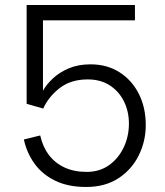

<svg xmlns="http://www.w3.org/2000/svg" viewBox="-20 -737 657 764"><path d="M323 7Q250 7 198.5 -18.5Q147 -44 116.5 -87Q86 -130 75 -182L140 -198Q150 -153 174.5 -120.5Q199 -88 237 -70.5Q275 -53 325 -53Q376 -53 413.5 -79.5Q451 -106 472 -150Q493 -194 493 -245Q493 -294 473 -334Q453 -374 416.5 -397.5Q380 -421 329 -421Q262 -421 217.5 -386.5Q173 -352 152 -305L86 -324V-717H517V-656H151V-376Q164 -400 190 -424.5Q216 -449 253.5 -465Q291 -481 340 -481Q406 -481 455.5 -449.5Q505 -418 532.5 -363.5Q560 -309 560 -239Q560 -175 532 -118.5Q504 -62 451 -27.5Q398 7 323 7Z"/></svg>

Font: Parkinsans Light Light
Style: Regular
Weight: 300
Version: Version 1.000